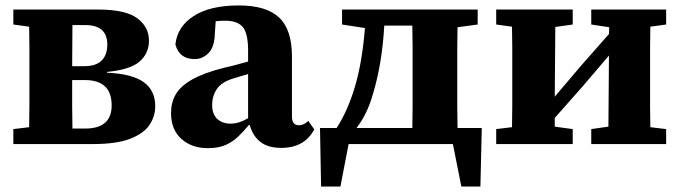

<svg xmlns="http://www.w3.org/2000/svg" viewBox="-20 -529 2497 705"><path d="M29 0V-55L87 -62Q88 -100 88 -140.5Q88 -181 88 -215V-279Q88 -313 88 -353.5Q88 -394 87 -431L29 -439V-494H339Q441 -494 484 -462Q527 -430 527 -380Q527 -333 492.5 -303Q458 -273 373 -265V-262Q465 -258 507.5 -227.5Q550 -197 550 -139Q550 -102 529 -70.5Q508 -39 458 -19.5Q408 0 320 0ZM245 -215Q245 -180 245 -137.5Q245 -95 246 -57H293Q390 -57 390 -142Q390 -235 292 -235H245ZM293 -437H246Q246 -403 245.5 -363.5Q245 -324 245 -286H289Q333 -286 353.5 -307Q374 -328 374 -365Q374 -437 293 -437Z M1013 14Q964 14 936 -8Q908 -30 897 -70H894Q874 -46 854 -27Q834 -8 808 3.5Q782 15 743 15Q684 15 646 -19Q608 -53 608 -114Q608 -152 625 -182Q642 -212 684.5 -236.5Q727 -261 802 -280Q825 -285 847 -291Q869 -297 891 -303V-343Q891 -405 872 -429Q853 -453 806 -453Q798 -453 789.5 -452.5Q781 -452 772 -451L769 -408Q768 -357 746 -334.5Q724 -312 695 -312Q638 -312 624 -366Q631 -431 691 -470Q751 -509 857 -509Q958 -509 1005 -464.5Q1052 -420 1052 -322V-101Q1052 -69 1078 -69Q1095 -69 1112 -85L1134 -54Q1098 14 1013 14ZM759 -143Q759 -110 777.5 -92.5Q796 -75 827 -75Q857 -75 891 -95V-257Q877 -253 863.5 -249Q850 -245 837 -241Q794 -228 776.5 -202.5Q759 -177 759 -143Z M1350 -186Q1329 -110 1289 -59H1494Q1495 -97 1495 -138.5Q1495 -180 1495 -215V-279Q1495 -314 1495 -356Q1495 -398 1494 -435H1391Q1387 -364 1376.5 -301.5Q1366 -239 1350 -186ZM1236 -439V-494H1734V-439L1660 -429Q1659 -392 1659 -352Q1659 -312 1659 -279V-215Q1659 -180 1659 -138.5Q1659 -97 1660 -59H1749L1744 156H1674L1643 0H1260L1230 156H1159L1155 -59H1216Q1257 -122 1283.5 -211.5Q1310 -301 1320 -426Z M2151 -439V-494H2426V-439L2368 -431Q2367 -394 2367 -353.5Q2367 -313 2367 -279V-215Q2367 -181 2367 -140.5Q2367 -100 2368 -62L2426 -55V0H2151V-55L2214 -64L2216 -325L2117 -209L2017 -96V-64L2083 -55V0H1802V-55L1860 -62Q1861 -100 1861 -140.5Q1861 -181 1861 -215V-279Q1861 -313 1861 -353.5Q1861 -394 1860 -431L1802 -439V-494H2083V-439L2019 -430L2017 -174L2112 -286L2216 -404L2217 -429Z"/></svg>

Font: Source Serif 4 SmText
Style: Bold
Weight: 700
Designer: Frank Grießhammer
Foundry: Adobe
Version: Version 4.005;hotconv 1.1.0;makeotfexe 2.6.0